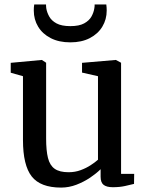

<svg xmlns="http://www.w3.org/2000/svg" viewBox="-20 -839 669 870"><path d="M491.1 9.3Q463.5 9.3 449.7 -1.2Q435.9 -11.7 435.9 -38.2V-72.3Q417.3 -53.6 388.8 -34.3Q360.3 -15.1 326.4 -2Q292.5 11 256.9 11Q163.2 11 123.6 -39.6Q84.1 -90.3 84.1 -204.3V-493.7L28.6 -509.5V-554.3L168.9 -567.3H169.9L189 -554.7V-211.7Q189 -156.8 197.4 -123.2Q205.9 -89.5 227.9 -74.1Q250 -58.6 290.8 -58.6Q320.2 -58.6 345.4 -68Q370.6 -77.3 390.7 -90.4Q410.8 -103.4 424 -115.2V-493.7L351.7 -510.1V-554.3L503.8 -567.3H505.3L528.6 -554.7V-51.2H588L587.3 -5.7Q570.2 -1.5 546.3 3.9Q522.3 9.3 491.1 9.3ZM298.8 -647.1Q247 -647.1 209.9 -666.2Q172.7 -685.3 152.9 -718Q133.1 -750.7 133.1 -791.1Q133.1 -797.6 133.5 -805.4Q133.9 -813.1 135.1 -818.7H188.6Q188.6 -815.6 188.8 -811.3Q189.1 -807 189.6 -801.9Q192.6 -783 203 -764.2Q213.3 -745.4 236.1 -733Q258.9 -720.6 298.8 -720.6Q338.5 -720.6 361.2 -733Q384 -745.4 394.4 -764.1Q404.8 -782.9 407.5 -801.7Q408.5 -806.9 408.7 -811.2Q408.8 -815.6 408.7 -818.7H461.7Q462.5 -813.1 463 -805.4Q463.5 -797.8 463.5 -791.3Q463.5 -750.8 443.6 -718.1Q423.7 -685.3 386.7 -666.2Q349.8 -647.1 298.8 -647.1Z"/></svg>

Font: Merriweather Light
Style: Regular
Weight: 300
Version: Version 2.100